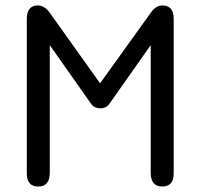

<svg xmlns="http://www.w3.org/2000/svg" viewBox="-20 -669 733 702"><path d="M120 13C148 13 162 -4 162 -38C162 -38 162 -504 162 -504C162 -504 310.5 -293 310.5 -293C310.5 -293 310.5 -293 310.5 -293C316 -284.5 322 -279.5 327.5 -277C333 -274.5 339.5 -273 347 -273C347 -273 347 -273 347 -273C354.5 -273 360.5 -274.5 366 -277C371.5 -279.5 377 -284.5 382.5 -293C382.5 -293 531 -504 531 -504C531 -504 531 -38 531 -38C531 -38 531 -38 531 -38C531 -4 545 13 573 13C573 13 573 13 573 13C601 13 615 -3 615 -35C615 -35 615 -600 615 -600C615 -600 615 -600 615 -600C615 -632.5 601.5 -649 574 -649C574 -649 574 -649 574 -649C558 -649 544 -640.5 532 -623.5C532 -623.5 346 -364.5 346 -364.5C346 -364.5 161 -623.5 161 -623.5C161 -623.5 161 -623.5 161 -623.5C148.5 -640.5 134.5 -649 118 -649C118 -649 118 -649 118 -649C91.5 -649 78 -632.5 78 -600C78 -600 78 -35 78 -35C78 -35 78 -35 78 -35C78 -3 92 13 120 13C120 13 120 13 120 13Z"/></svg>

Font: Jura-Fortis-Bold
Style: Bold
Weight: 500
Designer: Daniel Johnson, Alexei Vanyashin, Mirko Velimirovic
Foundry: Daniel Johnson
Version: ""